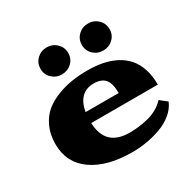

<svg xmlns="http://www.w3.org/2000/svg" viewBox="-179 -990 1191 1190"><g transform="rotate(-30 417.0 -395.5)"><path d="M596.7 -616.7Q555.7 -616.7 526.9 -644.3Q498 -671.9 498 -712.9Q498 -753.9 526.6 -781.7Q555.2 -809.6 596.7 -809.6Q638.2 -809.6 667.2 -781.7Q696.3 -753.9 696.3 -712.9Q696.3 -671.9 667.2 -644.3Q638.2 -616.7 596.7 -616.7ZM300.8 -616.7Q259.8 -616.7 231 -644.3Q202.1 -671.9 202.1 -712.9Q202.1 -753.9 230.7 -781.7Q259.3 -809.6 300.8 -809.6Q342.3 -809.6 371.3 -781.7Q400.4 -753.9 400.4 -712.9Q400.4 -671.9 371.3 -644.3Q342.3 -616.7 300.8 -616.7ZM48.8 -262.2Q48.8 -331.1 73.7 -384.5Q98.6 -438 137.9 -470.2Q177.2 -502.4 231.4 -523.2Q285.6 -543.9 338.4 -551.8Q391.1 -559.6 448.7 -559.6Q507.3 -559.6 556.4 -549.8Q605.5 -540 647.9 -518.1Q690.4 -496.1 720 -462.6Q749.5 -429.2 766.4 -378.9Q783.2 -328.6 783.2 -265.1H306.2Q313 -94.2 483.4 -94.2Q516.6 -94.2 548.6 -97.9Q580.6 -101.6 616.5 -110.4Q652.3 -119.1 684.3 -137Q716.3 -154.8 738.8 -180.2L788.6 -141.1Q771 -98.1 731.7 -65.9Q692.4 -33.7 642.1 -15.9Q591.8 2 541 10.5Q490.2 19 439.5 19Q258.8 19 153.8 -54.9Q48.8 -128.9 48.8 -262.2ZM310.1 -341.3H546.9Q546.9 -411.6 521.2 -440.9Q495.6 -470.2 441.4 -470.2Q386.7 -470.2 353.5 -436.8Q320.3 -403.3 310.1 -341.3Z"/></g></svg>

Font: Goblin
Style: Regular
Weight: 400
Designer: Riccardo De Franceschi
Foundry: Sorkin Type Co.
Version: Version 1.001